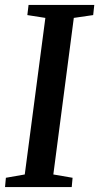

<svg xmlns="http://www.w3.org/2000/svg" viewBox="-22 -763 404 783"><path d="M-1.5 0 2 -38 79 -51.5 163 -690 89.5 -701.5 94.5 -743H362.5L358 -701.5L279 -690L195.5 -51.5L274 -38L270.5 0Z"/></svg>

Font: Merriweather 36pt Medium
Style: Italic
Weight: 500
Italic angle: -7.8°
Version: Version 2.101